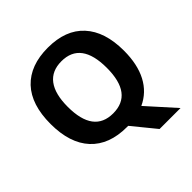

<svg xmlns="http://www.w3.org/2000/svg" viewBox="-208 -816 1132 1132"><g transform="rotate(-45 358.0 -249.5)"><path d="M585.4 -566.9Q664.1 -481.4 664.1 -322.3Q664.1 -208.5 623.8 -131.8Q583.5 -55.2 505.9 -19.5L660.6 152.8H485.8L368.2 8.8H357.9Q210.4 8.8 131.3 -76.7Q52.2 -162.1 52.2 -322.8Q52.2 -483.4 131.3 -567.9Q211.4 -652.3 358.9 -652.3Q507.3 -652.3 585.4 -566.9ZM358.9 -539.1Q277.8 -539.1 236.6 -484.4Q195.3 -429.7 195.3 -322.3Q195.3 -105.5 357.9 -105.5Q521 -105.5 521 -322.3Q521 -539.1 358.9 -539.1Z"/></g></svg>

Font: Khula Bold
Style: Regular
Weight: 700
Designer: Erin McLaughlin, Steve Matteson
Version: Version 1.000;PS 1.0;hotconv 1.0.72;makeotf.lib2.5.5900